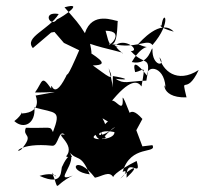

<svg xmlns="http://www.w3.org/2000/svg" viewBox="-20 -566 673 631"><path d="M448 -175C396 -234 402 -161 386 -181C335 -189 293 -130 320 -110C348 -118 285 -122 329 -142C324 -186 291 -187 363 -152C289 -90 286 -147 356 -132C359 -103 263 -102 294 -123C294 -123 300 -107 314 -107C374 -175 354 -137 423 -160C416 -161 389 -247 383 -245C388 -178 351 -263 340 -225C408 -311 433 -299 445 -282C459 -362 454 -333 424 -329C415 -366 429 -360 463 -318C462 -356 527 -348 524 -267C525 -318 496 -243 593 -246C574 -326 591 -246 633 -336C561 -289 513 -336 504 -378C528 -346 479 -346 481 -405C478 -418 472 -349 413 -362C459 -442 491 -394 434 -421C441 -428 508 -507 551 -462C503 -475 504 -485 511 -482C518 -540 547 -494 481 -418C466 -438 438 -412 378 -417C334 -424 342 -410 327 -465C397 -464 332 -405 339 -423C368 -405 365 -488 367 -497C356 -497 283 -531 259 -457C238 -491 230 -498 192 -542C260 -561 189 -512 167 -502C147 -473 115 -530 173 -520C141 -468 58 -444 88 -408L148 -459L159 -461L190 -425C288 -379 286 -371 276 -422C328 -404 388 -395 384 -390C336 -429 387 -409 356 -415C391 -446 443 -398 410 -398C457 -346 478 -389 461 -301C398 -299 389 -288 360 -307C414 -301 390 -310 351 -316C348 -246 363 -245 337 -342C361 -289 331 -319 285 -351C352 -352 289 -382 246 -414C192 -287 206 -337 196 -313C152 -227 149 -309 148 -275C115 -322 121 -298 95 -262C173 -262 187 -269 97 -252C97 -252 122 -197 52 -193C52 -205 56 -190 27 -168C59 -139 98 -161 93 -213C164 -193 182 -206 154 -132C144 -153 151 -144 65 -146C52 -114 95 -128 50 -75C25 -57 41 -99 152 -87C172 -85 173 -144 193 -123C151 -132 232 -91 197 -52C232 -36 214 -85 185 -20C177 -12 194 50 110 12C172 -7 174 32 151 1C179 69 149 46 219 11C150 38 241 -34 206 -69C234 -33 244 -66 275 7C196 -3 230 -63 292 18C315 14 339 -6 352 16C355 3 406 -26 429 -37C448 25 394 -58 396 18C447 -30 410 -17 375 21C393 8 400 -10 383 -1C409 -92 497 -59 481 -89L448 -85L428 -138Z"/></svg>

Font: Hussar Lance
Style: ExBdObl
Weight: 700
Foundry: Cannot Into Space Fonts, PlusOne Fonts
Version: Version 2.270